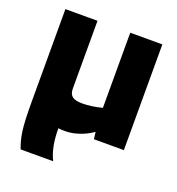

<svg xmlns="http://www.w3.org/2000/svg" viewBox="-120 -592 779 843"><g transform="rotate(20 269.5 -171.0)"><path d="M224 10Q214 10 207 9.5Q200 9 193 8Q193 54 200 89Q207 124 221 152H69Q55 117 49 74Q43 31 43 -60V-494H193V-177Q193 -152 207 -141Q221 -130 253 -130Q275 -130 299.5 -133.5Q324 -137 346 -143V-494H496V0H356L352 -33Q324 -13 290 -1.5Q256 10 224 10Z"/></g></svg>

Font: Blinker
Style: Bold
Weight: 700
Designer: Juergen Huber
Foundry: supertype
Version: Version 1.015;PS 1.15;hotconv 1.0.88;makeotf.lib2.5.647800; 